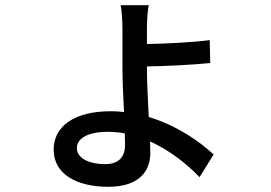

<svg xmlns="http://www.w3.org/2000/svg" viewBox="-20 -647 1040 737"><path d="M459 -135 460 -91C460 -44 435 -17 384 -17C316 -17 275 -43 275 -78C275 -118 321 -141 394 -141C416 -141 438 -139 459 -135ZM551 -627H443C447 -611 450 -570 450 -537C450 -502 450 -426 450 -385C450 -339 453 -276 456 -217C439 -219 422 -220 405 -220C265 -220 186 -162 186 -73C186 23 276 70 396 70C516 70 557 8 557 -60L556 -104C632 -70 698 -17 746 33L800 -54C744 -106 657 -166 551 -198C548 -263 544 -333 544 -378V-392C612 -393 718 -398 787 -405L785 -493C716 -484 610 -479 544 -478V-538C544 -569 547 -610 551 -627Z"/></svg>

Font: Noto Sans TC Medium
Style: Regular
Weight: 500
Designer: Ryoko NISHIZUKA 西塚涼子 (kana, bopomofo & ideographs); Paul D. Hunt (Latin, Greek & Cyrillic); Sandoll Communications 산돌커뮤니
Foundry: Adobe
Version: Version 2.004;hotconv 1.0.118;makeotfexe 2.5.65603